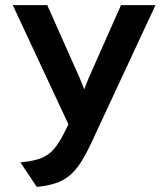

<svg xmlns="http://www.w3.org/2000/svg" viewBox="-20 -720 656 752"><path d="M124 12 60 -84Q101 -88 128 -96Q155 -104 174.5 -120Q194 -136 211 -163.2Q228 -190.5 248 -233L30 -700H165L291 -417Q295.5 -406.5 300.5 -394.2Q305.5 -382 310 -370Q314.5 -382 319.2 -394Q324 -406 329 -418L454 -700H589L338 -161Q315.5 -113 294.8 -81.2Q274 -49.5 250 -30.5Q226 -11.5 195.8 -1.8Q165.5 8 124 12Z"/></svg>

Font: Overpass Mono Light
Style: Regular
Weight: 300
Monospace: yes
Designer: Delve Withrington, Dave Bailey
Foundry: Delve Fonts LLC
Version: Version 4.000